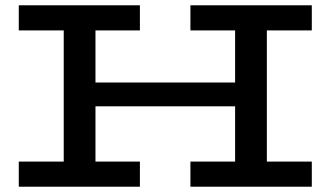

<svg xmlns="http://www.w3.org/2000/svg" viewBox="-20 -706 1249 726"><path d="M264 -304V-394H947V-304ZM51 0V-95H509V0ZM221 -51V-630H341V-51ZM51 -591V-686H509V-591ZM700 0V-95H1159V0ZM869 -56V-634H989V-56ZM700 -591V-686H1159V-591Z"/></svg>

Font: BioRhyme SemiExpanded Medium
Style: Regular
Weight: 500
Width: 6
Designer: Aoife Mooney
Foundry: Aoife Mooney Type
Version: Version 1.600;gftools[0.9.33]